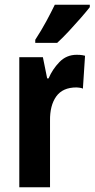

<svg xmlns="http://www.w3.org/2000/svg" viewBox="-20 -786 397 806"><path d="M302 -556Q308 -556 316.5 -555.5Q325 -555 337 -552L328 -414Q322 -417 312.5 -418Q303 -419 301 -419Q243 -419 216 -381Q189 -343 190 -279V0H61V-546H160L178 -457H184Q200 -495 229.5 -525.5Q259 -556 302 -556ZM357 -756Q343 -738 319.5 -711Q296 -684 269.5 -655.5Q243 -627 220 -606H128V-619Q154 -659 174 -696Q194 -733 210 -766H357Z"/></svg>

Font: Noto Sans Telugu ExtraCondensed
Style: Bold
Weight: 700
Width: 2
Designer: Jelle Bosma - Monotype Design Team
Foundry: Monotype Imaging Inc.
Version: Version 2.005; ttfautohint (v1.8.4.7-5d5b)